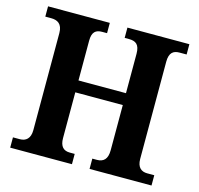

<svg xmlns="http://www.w3.org/2000/svg" viewBox="-104 -825 973 937"><g transform="rotate(15 382.5 -357.0)"><path d="M26 0H338V-52H313C282 -52 263 -69 263 -112V-343H503V-115C503 -69 483 -52 450 -52H427V0H740V-52H704C675 -52 653 -68 653 -111V-602C653 -649 674 -662 704 -662H740V-714H427V-662H449C483 -662 503 -649 503 -602V-403H263V-604C263 -649 282 -662 313 -662H338V-714H26V-662H56C87 -662 113 -649 113 -602V-112C113 -69 91 -52 61 -52H26Z"/></g></svg>

Font: Noto Serif SemiCondensed
Style: Bold
Weight: 700
Width: 4
Designer: Monotype Design Team
Foundry: Monotype Imaging Inc.
Version: Version 2.015